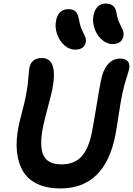

<svg xmlns="http://www.w3.org/2000/svg" viewBox="-20 -994 742 1072"><path d="M608.9 -748Q576.2 -748 548.3 -772.7Q520.5 -797.4 507.8 -835Q495.1 -872.6 502 -909.2Q516.6 -974.1 570.8 -974.1Q597.2 -974.1 612.1 -960.9Q627 -947.8 631.8 -915Q636.2 -887.2 647.7 -864Q659.2 -840.8 665.8 -825.2Q672.4 -809.6 668.9 -791Q659.2 -748 608.9 -748ZM398.9 -716.8Q366.7 -716.8 338.9 -741.7Q311 -766.6 298.3 -804.7Q285.6 -842.8 293 -878.9Q305.7 -942.9 362.8 -942.9Q388.7 -942.9 402.3 -929.2Q416 -915.5 421.9 -880.9Q426.8 -850.6 437.7 -826.9Q448.7 -803.2 455.3 -788.8Q461.9 -774.4 459 -758.8Q450.7 -716.8 398.9 -716.8ZM316.9 58.1Q241.7 58.1 189 33.2Q136.2 8.3 108.6 -37.6Q81.1 -83.5 74.5 -148.7Q67.9 -213.9 85 -294.9Q90.8 -322.3 104.2 -373.3Q117.7 -424.3 121.1 -442.9Q134.3 -506.3 137.9 -554.4Q141.6 -602.5 144 -615.2Q154.8 -669.9 213.9 -669.9Q307.1 -669.9 271 -488.8Q265.1 -461.9 246.3 -391.8Q227.5 -321.8 221.2 -290Q210.9 -240.7 210.2 -203.4Q209.5 -166 216.8 -142.1Q224.1 -118.2 239.7 -103.3Q255.4 -88.4 275.6 -82.3Q295.9 -76.2 323.2 -76.2Q392.6 -76.2 433.3 -118.2Q474.1 -160.2 493.2 -255.9Q504.4 -314 518.6 -402.3Q532.7 -490.7 543.9 -545.9Q554.7 -602.5 582.3 -634.8Q609.9 -667 651.9 -667Q679.7 -667 692.9 -652.3Q706.1 -637.7 701.2 -609.9Q698.7 -596.7 685.5 -556.2Q672.4 -515.6 663.1 -472.2Q654.8 -432.6 642.8 -353.8Q630.9 -274.9 624 -238.8Q565.4 58.1 316.9 58.1Z"/></svg>

Font: Shantell Sans Bouncy
Style: Italic
Weight: 600
Italic angle: -11.31°
Designer: Stephen Nixon, Anya Danilova, Shantell Martin
Foundry: Arrow Type
Version: Version 1.006;[9816181b4]